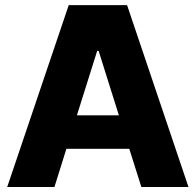

<svg xmlns="http://www.w3.org/2000/svg" viewBox="-20 -748 783 768"><path d="M197.8 0H8.8L254.9 -727.5H488.3L733.9 0H545.4L497.1 -152.8H245.6ZM368.7 -544.4 287.6 -286.6H455.6L374.5 -544.4Z"/></svg>

Font: Inter Tight ExtraBold
Style: Regular
Weight: 800
Designer: Rasmus Andersson
Foundry: rsms
Version: Version 3.004; ttfautohint (v1.8.4.7-5d5b)